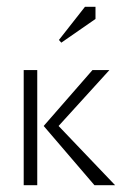

<svg xmlns="http://www.w3.org/2000/svg" viewBox="-20 -547 375 567"><path d="M161 -421 154 -429 231 -527H262V-491ZM320 0H259L109 -175L253 -340H303L153 -175ZM50 0V-340H90V0Z"/></svg>

Font: Glametrix
Style: Light
Weight: 300
Designer: gluk
Foundry: gluk
Version: Version 0.40